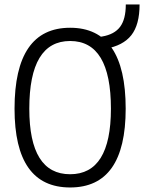

<svg xmlns="http://www.w3.org/2000/svg" viewBox="-20 -827 643 857"><path d="M293 9.8Q44.9 9.8 44.9 -341.8Q44.9 -703.1 293 -703.1Q541 -703.1 541 -341.8Q541 9.8 293 9.8ZM293 -49.3Q475.1 -49.3 475.1 -341.8Q475.1 -644 293 -644Q110.8 -644 110.8 -341.8Q110.8 -49.3 293 -49.3ZM421.4 -604.5 406.7 -659.2 436 -664.1Q490.7 -673.3 516.1 -707.3Q541.5 -741.2 541.5 -807.1H603Q603 -716.8 566.2 -669.9Q529.3 -623 450.7 -609.4Z"/></svg>

Font: CaskaydiaMono NF Light
Style: Regular
Weight: 300
Designer: Aaron Bell
Foundry: Saja Typeworks
Version: Version 2111.001; ttfautohint (v1.8.4);Nerd Fonts 3.1.1